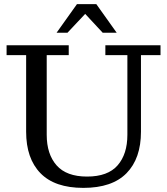

<svg xmlns="http://www.w3.org/2000/svg" viewBox="-20 -902 812 933"><path d="M385 11Q246 11 176.5 -60.5Q107 -132 107 -262V-634H12V-682H314V-634H207V-247Q207 -153 255 -98.5Q303 -44 403 -44Q504 -44 551.5 -98.5Q599 -153 599 -247V-634H492V-682H760V-634H665V-262Q665 -132 595 -60.5Q525 11 385 11ZM255 -743 354 -882H448L547 -743H479L373 -857H415L308 -743Z"/></svg>

Font: Montagu Slab
Style: Regular
Weight: 400
Version: Version 1.000